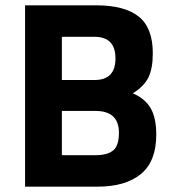

<svg xmlns="http://www.w3.org/2000/svg" viewBox="-20 -700 649 720"><path d="M74 0V-680H341Q447 -680 500 -638Q553 -596 553 -500Q553 -443 536.5 -409.5Q520 -376 478 -350Q523 -331 544.5 -295Q566 -259 566 -195Q566 -95 508.5 -47.5Q451 0 345 0ZM338 -284H212V-118H338Q383 -118 404.5 -136Q426 -154 426 -202Q426 -284 338 -284ZM334 -562H212V-400H335Q413 -400 413 -481Q413 -562 334 -562Z"/></svg>

Font: Sunflower
Style: Bold
Weight: 700
Designer: JIKJI
Foundry: JIKJI
Version: Version 1.00